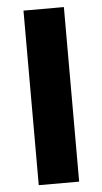

<svg xmlns="http://www.w3.org/2000/svg" viewBox="-52 -734 409 767"><g transform="rotate(-5 153.0 -350.0)"><path d="M72 -700H234V0H72Z"/></g></svg>

Font: Chess Sans
Style: Bold
Weight: 700
Designer: Wolf Bōese
Foundry: Wolf Bōese
Version: Version 7.223